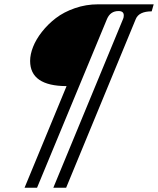

<svg xmlns="http://www.w3.org/2000/svg" viewBox="-20 -734 735 893"><path d="M94.2 139.2 289.6 -333.5Q120.1 -334 120.1 -450.7Q120.1 -481 133.8 -515.9Q147.5 -550.8 175 -585.9Q202.6 -621.1 239.7 -649.7Q276.9 -678.2 328.4 -696Q379.9 -713.9 436 -713.9H694.8L685.5 -681.2Q626 -681.2 611.3 -645L287.6 139.2H228L552.7 -646.5Q555.7 -652.8 555.7 -662.6Q555.7 -682.6 531.2 -682.6Q493.7 -682.6 478 -646.5L152.3 139.2Z"/></svg>

Font: Elstob 10pt
Style: Italic
Weight: 400
Italic angle: -20°
Designer: Peter S. Baker
Version: Version 1.015